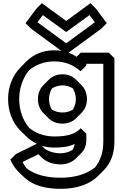

<svg xmlns="http://www.w3.org/2000/svg" viewBox="-20 -880 772 1210"><path d="M578 -740 397 -607 216 -740 250 -785 397 -678 544 -785ZM618 -699 653 -734 585 -825 550 -860 397 -748 244 -860 209 -825 141 -734 176 -699 397 -537ZM219 -256C219 -221 231 -190 252 -169L287 -134L288 -133C310 -112 339 -101 374 -101C408 -101 438 -113 459 -134L494 -169L495 -170C516 -192 528 -221 528 -256C528 -291 515 -322 494 -343L459 -378L458 -379C436 -400 407 -412 374 -412C340 -412 310 -400 288 -378L253 -343C232 -322 219 -291 219 -256ZM289 -256C289 -282 296 -304 308 -323C326 -334 349 -342 374 -342C398 -342 420 -335 439 -323C450 -305 458 -282 458 -256C458 -231 451 -208 439 -189C421 -178 399 -171 374 -171C348 -171 325 -178 307 -189C296 -207 289 -230 289 -256ZM244 39C268 46 294 50 321 50C371 50 415 45 451 27C448 41 444 54 437 65C414 79 386 86 364 86C319 86 287 74 262 58C262 58 261 56 260 55ZM212 26 80 91 45 126C58 155 73 178 92 198L93 199L129 234C192 296 282 310 364 310C461 310 544 283 598 229L633 194C676 151 701 90 701 14V-513L666 -548H489L462 -522C424 -549 377 -563 321 -563C251 -563 191 -537 146 -493L145 -492L110 -456C60 -406 31 -335 31 -256C31 -177 59 -107 108 -57L109 -56L145 -21C164 -2 187 14 212 26ZM122 141 222 92 242 112C266 136 305 156 364 156C393 156 430 146 457 120L492 85L493 84C512 65 524 38 524 1V-37L489 -72L480 -63C441 -28 386 -20 321 -20C288 -20 256 -26 228 -37C204 -46 181 -60 163 -75C123 -124 101 -186 101 -256C101 -326 125 -391 164 -438C207 -473 260 -493 321 -493C389 -493 444 -471 486 -432H489L524 -467V-478H631V14C631 80 612 134 579 175C525 218 451 240 364 240C290 240 207 228 147 180C138 168 128 154 122 141Z"/></svg>

Font: Hussar Press
Style: Bold
Weight: 700
Foundry: Cannot Into Space Fonts
Version: Version 1.43